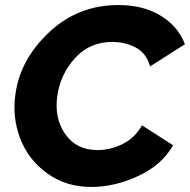

<svg xmlns="http://www.w3.org/2000/svg" viewBox="-20 -734 752 760"><path d="M341 6Q241 6 166.5 -48Q92 -102 60 -185.5Q28 -269 41 -361Q60 -499 174.5 -606.5Q289 -714 449 -714Q547 -714 616 -672Q685 -630 712 -559L574 -471Q560 -523 518 -545.5Q476 -568 424 -568Q335 -568 277 -504Q219 -440 207 -355Q194 -267 238 -203.5Q282 -140 366 -140Q417 -140 465.5 -164Q514 -188 542 -238L665 -159Q623 -83 529.5 -38.5Q436 6 341 6Z"/></svg>

Font: Raleway-v4020 ExtraBold
Style: Italic
Weight: 800
Italic angle: -12°
Designer: Matt McInerney, Pablo Impallari, Rodrigo Fuenzalida
Foundry: Matt McInerney, Pablo Impallari, Rodrigo Fuenzalida
Version: Version 4.020;PS 004.020;hotconv 1.0.88;makeotf.lib2.5.64775